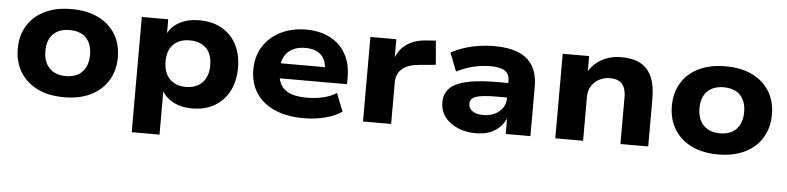

<svg xmlns="http://www.w3.org/2000/svg" viewBox="-43 -725 4600 1122"><g transform="rotate(5 2257.0 -164.0)"><path d="M339 11Q247 11 181.5 -21.5Q116 -54 80.5 -112.5Q45 -171 45 -248Q45 -326 80.5 -384Q116 -442 181.5 -474Q247 -506 338 -506Q430 -506 495.5 -474Q561 -442 596.5 -384Q632 -326 632 -248Q632 -171 596.5 -112.5Q561 -54 495.5 -21.5Q430 11 339 11ZM338 -113Q401 -113 435 -149Q469 -185 469 -249Q469 -313 435 -348Q401 -383 338 -383Q276 -383 241.5 -348Q207 -313 207 -249Q207 -185 242 -149Q277 -113 338 -113Z M751 180V-496H906V-402H900Q921 -452 971 -479Q1021 -506 1089 -506Q1165 -506 1221 -474Q1277 -442 1307 -384Q1337 -326 1337 -248Q1337 -172 1307.5 -113.5Q1278 -55 1222.5 -22Q1167 11 1090 11Q1023 11 975 -16Q927 -43 907 -88H914V180ZM1043 -111Q1104 -111 1139 -147.5Q1174 -184 1174 -249Q1174 -314 1139.5 -349Q1105 -384 1043 -384Q981 -384 946.5 -349Q912 -314 912 -249Q912 -184 947 -147.5Q982 -111 1043 -111Z M1745 11Q1645 11 1573.5 -20.5Q1502 -52 1464.5 -110Q1427 -168 1427 -247Q1427 -323 1463 -381Q1499 -439 1564 -472.5Q1629 -506 1715 -506Q1795 -506 1854.5 -475.5Q1914 -445 1947 -387.5Q1980 -330 1980 -250V-209H1559V-297H1861L1844 -280Q1843 -339 1811 -369Q1779 -399 1719 -399Q1675 -399 1644.5 -383Q1614 -367 1597.5 -337Q1581 -307 1581 -264V-253Q1581 -204 1598.5 -172.5Q1616 -141 1654 -125.5Q1692 -110 1753 -110Q1802 -110 1847.5 -120.5Q1893 -131 1926 -153L1968 -47Q1929 -19 1869 -4Q1809 11 1745 11Z M2092 0V-496H2244V-371H2238Q2255 -431 2301 -465Q2347 -499 2419 -504L2475 -508L2487 -367L2389 -358Q2322 -352 2289.5 -322.5Q2257 -293 2257 -243V0Z M2754 11Q2693 11 2645 -10.5Q2597 -32 2570.5 -68.5Q2544 -105 2544 -152Q2544 -202 2574.5 -234Q2605 -266 2673 -282Q2741 -298 2855 -298H2937V-213H2860Q2816 -213 2785.5 -210Q2755 -207 2736.5 -200.5Q2718 -194 2710 -183.5Q2702 -173 2702 -157Q2702 -131 2724.5 -115Q2747 -99 2789 -99Q2825 -99 2854 -112.5Q2883 -126 2900.5 -150.5Q2918 -175 2918 -206V-311Q2918 -352 2890.5 -369.5Q2863 -387 2804 -387Q2756 -387 2706.5 -375Q2657 -363 2608 -338L2566 -446Q2600 -465 2641.5 -478.5Q2683 -492 2728.5 -499Q2774 -506 2818 -506Q2902 -506 2959 -483Q3016 -460 3045 -412Q3074 -364 3074 -288V0H2929V-102H2933Q2921 -67 2896.5 -42Q2872 -17 2837 -3Q2802 11 2754 11Z M3220 0V-496H3375V-398H3370Q3399 -451 3449.5 -478.5Q3500 -506 3565 -506Q3631 -506 3675.5 -482.5Q3720 -459 3742.5 -409Q3765 -359 3765 -280V0H3602V-274Q3602 -311 3591.5 -333.5Q3581 -356 3560.5 -367Q3540 -378 3509 -378Q3472 -378 3443.5 -362Q3415 -346 3399 -319.5Q3383 -293 3383 -259V0Z M4176 11Q4084 11 4018.5 -21.5Q3953 -54 3917.5 -112.5Q3882 -171 3882 -248Q3882 -326 3917.5 -384Q3953 -442 4018.5 -474Q4084 -506 4175 -506Q4267 -506 4332.5 -474Q4398 -442 4433.5 -384Q4469 -326 4469 -248Q4469 -171 4433.5 -112.5Q4398 -54 4332.5 -21.5Q4267 11 4176 11ZM4175 -113Q4238 -113 4272 -149Q4306 -185 4306 -249Q4306 -313 4272 -348Q4238 -383 4175 -383Q4113 -383 4078.5 -348Q4044 -313 4044 -249Q4044 -185 4079 -149Q4114 -113 4175 -113Z"/></g></svg>

Font: Nunito Sans 10pt SemiExpanded ExtraBold
Style: Regular
Weight: 800
Width: 6
Designer: Vernon Adams
Foundry: Vernon Adams
Version: Version 3.101;gftools[0.9.27]